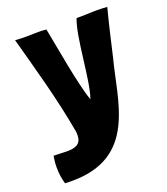

<svg xmlns="http://www.w3.org/2000/svg" viewBox="-127 -590 747 858"><g transform="rotate(-20 246.5 -161.5)"><path d="M35 177C47 178 58 178 69 178C375 178 379 -90 429 -278C445 -347 461 -419 482 -499C466 -500 450 -501 435 -501C399 -501 368 -498 336 -499C304 -419 299 -217 270 -137C241 -217 211 -401 192 -497C180 -499 167 -499 153 -499C132 -499 110 -498 88 -498C73 -498 58 -499 44 -500C85 -349 132 -185 160 -24C161 -17 161 -11 161 -6C161 38 130 46 92 46C72 46 50 44 29 44C26 60 24 79 24 99C24 126 28 154 35 177Z"/></g></svg>

Font: HEYCLAY
Style: Regular
Weight: 400
Designer: Marcelo Magalhaes
Foundry: Marcelo Magalhães
Version: Version 1.300;hotconv 1.0.109;makeotfexe 2.5.65596